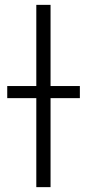

<svg xmlns="http://www.w3.org/2000/svg" viewBox="-20 -770 358 790"><path d="M9.8 0ZM188 0H129.4V-750H188ZM308.6 -366.2H9.8V-416H308.6Z"/></svg>

Font: Roboto Light
Style: Regular
Weight: 300
Designer: Google
Version: Version 2.134; 2016; ttfautohint (v1.6)